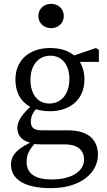

<svg xmlns="http://www.w3.org/2000/svg" viewBox="-20 -736 556 996"><path d="M244 240C406 240 488 154 488 68C488 -13 437 -60 330 -60H198C151 -60 140 -78 140 -105C140 -135 153 -157 183 -189L149 -204V-193C90 -140 70 -105 70 -72C70 -30 96 -4 147 7V10C162 12 180 13 197 13H315C388 13 416 47 416 92C416 149 357 195 247 195C169 195 118 169 118 103C118 64 134 34 174 -5L169 -11C68 32 37 69 37 118C37 190 100 240 244 240ZM239 -159C340 -159 418 -217 418 -323C418 -433 342 -487 240 -487C138 -487 60 -429 60 -323C60 -213 136 -159 239 -159ZM236 -199C174 -199 138 -249 138 -322C138 -395 177 -447 241 -447C304 -447 340 -397 340 -326C340 -252 301 -199 236 -199ZM340 -415H493V-477L478 -487L346 -442H340V-415ZM245 -590C282 -590 311 -616 311 -653C311 -690 282 -716 245 -716C208 -716 179 -690 179 -653C179 -616 208 -590 245 -590Z"/></svg>

Font: Source Serif Variable
Style: Regular
Weight: 389
Designer: Frank Grießhammer
Foundry: Adobe Systems Incorporated
Version: Version 3.001;hotconv 1.0.111;makeotfexe 2.5.65597